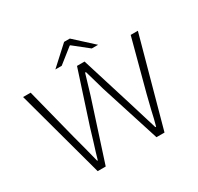

<svg xmlns="http://www.w3.org/2000/svg" viewBox="-187 -1141 1410 1366"><g transform="rotate(-30 518.0 -458.0)"><path d="M46 -722H108L215 -301L246 -184Q257 -138 276 -66H281Q297 -123 321 -198L352 -301L489 -722H551L682 -301L754 -66H760Q768 -93 775 -123Q782 -153 789 -184L818 -301L930 -722H989L791 0H725L569 -488L550 -555L522 -652H515Q508 -627 481 -538L466 -488L308 0H242ZM495 -916H542L694 -777H642L521 -873H516L395 -777H343Z"/></g></svg>

Font: Nebula Sans Light
Style: Regular
Weight: 300
Designer: Paul D. Hunt for Adobe (as Source Sans)
Foundry: Nebula Entertainment & Broadcasting LLC
Version: Version 1.010